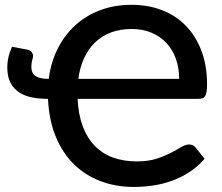

<svg xmlns="http://www.w3.org/2000/svg" viewBox="-20 -750 898 778"><path d="M706 -430.5Q706 -475.5 692.5 -512.5Q679 -549.5 654 -576.2Q629 -603 593.2 -617.8Q557.5 -632.5 513 -632.5Q466 -632.5 428.8 -618.2Q391.5 -604 364.5 -577.5Q337.5 -551 320.5 -513.8Q303.5 -476.5 297.5 -430.5ZM294.5 -349.5Q297.5 -286 315.2 -238.5Q333 -191 363.8 -159.2Q394.5 -127.5 437.5 -111.8Q480.5 -96 534.5 -96Q580.5 -96 613.8 -106.8Q647 -117.5 671.5 -130.2Q696 -143 713.8 -153.8Q731.5 -164.5 746 -164.5Q755.5 -164.5 762.5 -160.8Q769.5 -157 774 -150.5L809 -106.5Q780.5 -74 746.8 -52.2Q713 -30.5 676 -17.2Q639 -4 599.8 1.8Q560.5 7.5 521.5 7.5Q449.5 7.5 387.8 -15.8Q326 -39 280 -84Q234 -129 206.2 -195.8Q178.5 -262.5 174.5 -349.5H171.5Q140 -349.5 110.8 -355Q81.5 -360.5 59 -374.8Q36.5 -389 23 -413.8Q9.5 -438.5 9.5 -477Q9.5 -498 14 -517.8Q18.5 -537.5 28.5 -560.5L90 -549Q103.5 -546.5 108.8 -538.5Q114 -530.5 114 -524Q114 -517 110.5 -505.8Q107 -494.5 107 -480Q107 -452 125 -441.2Q143 -430.5 173.5 -430.5H177.5Q185.5 -494.5 212.2 -549.5Q239 -604.5 282 -644.8Q325 -685 383.5 -707.8Q442 -730.5 514 -730.5Q580 -730.5 636 -709Q692 -687.5 732.5 -646.2Q773 -605 796 -544.8Q819 -484.5 819 -407.5Q819 -390 817.2 -379Q815.5 -368 811.5 -361.2Q807.5 -354.5 800.8 -352Q794 -349.5 784 -349.5Z"/></svg>

Font: Lato 2
Style: Regular
Weight: 600
Designer: Lukasz Dziedzic with Adam Twardoch and Botio Nikoltchev
Foundry: tyPoland Lukasz Dziedzic
Version: Version 2.015; 2015-08-06; http://www.latofonts.com/